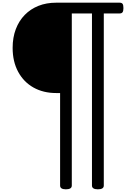

<svg xmlns="http://www.w3.org/2000/svg" viewBox="-20 -1018 1023 1428"><path d="M470 390Q427 390 427 362V-326H398Q302 -326 229 -367Q156 -408 115 -484Q74 -560 74 -662Q74 -739 97.5 -801Q121 -863 164 -907Q207 -951 266 -974.5Q325 -998 398 -998H870Q885 -998 891.5 -989.5Q898 -981 898 -958Q898 -936 891.5 -927Q885 -918 870 -918H752V362Q752 390 708 390Q664 390 664 362V-918H514V362Q514 390 470 390Z"/></svg>

Font: Playwrite PE
Style: Regular
Weight: 400
Designer: Veronika Burian, José Scaglione
Foundry: TypeTogether
Version: Version 1.002